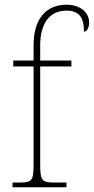

<svg xmlns="http://www.w3.org/2000/svg" viewBox="-20 -792 397 812"><path d="M33 0H261V-20H213C157 -20 150 -26 150 -100V-511H282V-536H150V-600C150 -688 186 -747 261 -747C321 -747 335 -710 335 -658C345 -658 357 -671 357 -697C357 -739 320 -772 262 -772C174 -772 122 -712 122 -600V-536H36V-511H122V-100C122 -26 116 -20 59 -20H33Z"/></svg>

Font: Noto Serif Tamil SemiCondensed Thin
Style: Regular
Weight: 100
Width: 4
Designer: Indian Type Foundry, Tom Grace, and the Monotype Design Team
Foundry: Monotype Imaging Inc.
Version: Version 2.004